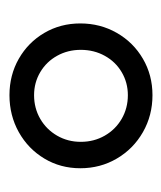

<svg xmlns="http://www.w3.org/2000/svg" viewBox="14 -782 357 426"><g transform="rotate(-90 193.0 -569.5)"><path d="M32.2 -570.3Q32.2 -614.3 53.7 -650.1Q75.2 -686 112.3 -706.8Q149.4 -727.5 194.3 -727.5Q238.8 -727.5 275.1 -706.8Q311.5 -686 332.5 -650.1Q353.5 -614.3 353.5 -570.3Q353.5 -525.9 332.5 -489.3Q311.5 -452.6 275.1 -431.4Q238.8 -410.2 194.3 -410.2Q149.4 -410.2 112.3 -431.4Q75.2 -452.6 53.7 -489.3Q32.2 -525.9 32.2 -570.3ZM294.9 -569.3Q294.9 -598.1 281.7 -621.8Q268.6 -645.5 245.4 -659.2Q222.2 -672.9 194.3 -672.9Q165.5 -672.9 141.8 -659.2Q118.2 -645.5 104.5 -621.8Q90.8 -598.1 90.8 -569.3Q90.8 -540 104.5 -516.1Q118.2 -492.2 141.8 -478.5Q165.5 -464.8 194.3 -464.8Q222.2 -464.8 245.4 -478.5Q268.6 -492.2 281.7 -516.1Q294.9 -540 294.9 -569.3Z"/></g></svg>

Font: Reddit Sans Vanilla
Style: Regular
Weight: 400
Designer: Stephen Hutchings
Foundry: Reddit
Version: Version 1.013